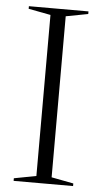

<svg xmlns="http://www.w3.org/2000/svg" viewBox="-52 -739 410 772"><g transform="rotate(5 153.0 -352.5)"><path d="M273 -10.5V0H33V-10.5L122.5 -27.5V-677.5L33 -694.5V-705H273.5V-694.5L184 -677.5V-27.5Z"/></g></svg>

Font: Newsreader 60pt Light
Style: Regular
Weight: 300
Designer: Hugues Gentile
Foundry: Production Type
Version: Version 1.003